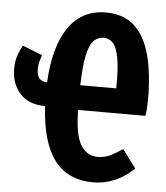

<svg xmlns="http://www.w3.org/2000/svg" viewBox="-58 -776 727 841"><g transform="rotate(5 305.5 -356.0)"><path d="M-5.1 -447.7Q-5.1 -481.5 3.3 -506.2Q11.8 -530.8 24.1 -552.3L111.3 -517.9Q106.7 -504.6 102.3 -490Q97.9 -475.4 97.9 -455.9Q97.9 -401.5 143.6 -401.5Q151.8 -560 210.5 -644.4Q269.2 -728.7 374.4 -728.7Q452.3 -728.7 500 -684.9Q547.7 -641 569.2 -559.7Q590.8 -478.5 590.8 -366.2Q590.8 -349.7 589.5 -329Q588.2 -308.2 585.6 -292.8H289.7Q290.8 -183.6 317.9 -139.5Q345.1 -95.4 392.3 -95.4Q424.1 -95.4 450.3 -108.7Q476.4 -122.1 501.5 -139.5L561.5 -58.5Q523.6 -22.6 478.5 -2.6Q433.3 17.4 383.6 17.4Q269.2 17.4 210.8 -62.1Q152.3 -141.5 144.1 -296.9Q71.8 -297.4 33.3 -339.7Q-5.1 -382.1 -5.1 -447.7ZM374.4 -617.4Q347.7 -617.4 329.7 -598.5Q311.8 -579.5 301.8 -532.6Q291.8 -485.6 289.7 -401.5H447.7Q449.2 -486.2 440.8 -533.1Q432.3 -580 415.6 -598.7Q399 -617.4 374.4 -617.4Z"/></g></svg>

Font: FiraCode Nerd Font
Style: Bold
Weight: 700
Designer: Carrois Corporate, Edenspiekermann AG, Nikita Prokopov
Foundry: Carrois Corporate, Edenspiekermann AG, Nikita Prokopov
Version: Version 6.002;Nerd Fonts 2.1.0